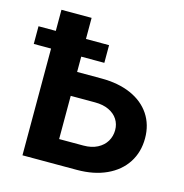

<svg xmlns="http://www.w3.org/2000/svg" viewBox="-129 -804 865 901"><g transform="rotate(15 303.5 -353.5)"><path d="M594.7 -225.6Q594.7 -158.7 561.8 -107.7Q528.8 -56.6 467.5 -28.3Q406.2 0 324.2 0H59.6V-518.6H-24.4V-604.5H59.6V-707H206.1V-604.5H318.4V-518.6H206.1V-444.3H324.2Q406.7 -444.3 467.8 -417.5Q528.8 -390.6 561.8 -341.1Q594.7 -291.5 594.7 -225.6ZM324.2 -118.2Q363.3 -118.2 391.6 -132.8Q419.9 -147.5 434.6 -172.1Q449.2 -196.8 449.2 -226.6Q449.2 -255.4 434.6 -278.3Q419.9 -301.3 391.8 -314.7Q363.8 -328.1 324.2 -328.1H206.1V-118.2Z"/></g></svg>

Font: Pretendard Std
Style: Bold
Weight: 700
Designer: Base glyphs from Inter by Rasmus Andersson; Hangeul glyphs from Noto Sans CJK(Source Han Sans) by Jang Soo-young and Kan
Foundry: Kil Hyung-jin
Version: Version 1.309